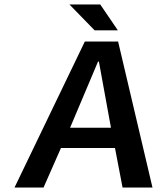

<svg xmlns="http://www.w3.org/2000/svg" viewBox="-20 -840 748 860"><path d="M508 -704 429 -820H291L404 -704ZM477 -268H294L419 -564H423ZM529 0H663L509 -654H360L45 0H175L253 -177H495Z"/></svg>

Font: Falling Sky
Style: ExtObl
Weight: 400
Designer: Paul D. Hunt
Foundry: Adobe Systems Incorporated
Version: Version 1.02